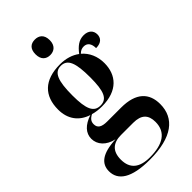

<svg xmlns="http://www.w3.org/2000/svg" viewBox="-301 -837 1154 1154"><g transform="rotate(-45 276.0 -260.0)"><path d="M256 -628C289 -628 317 -648 317 -694C317 -742 289 -760 256 -760C222 -760 196 -742 196 -694C196 -648 222 -628 256 -628ZM234 240C425 240 515 167 515 47C515 -45 461 -104 333 -104H215C168 -104 146 -118 146 -150C146 -171 155 -186 182 -200C205 -193 231 -190 258 -190C391 -190 452 -264 452 -364C452 -422 430 -471 391 -504C406 -518 418 -523 434 -523C463 -523 480 -502 480 -463C528 -463 544 -489 544 -516C544 -548 522 -571 481 -571C441 -571 412 -548 383 -510C351 -534 308 -548 258 -548C122 -548 57 -479 57 -363C57 -281 100 -226 171 -203C108 -182 74 -146 74 -98C74 -49 110 -7 175 7C57 12 11 52 11 115C11 192 78 240 234 240ZM255 -200C199 -200 178 -245 178 -362C178 -487 199 -538 254 -538C311 -538 331 -488 331 -364C331 -245 311 -200 255 -200ZM245 230C158 230 111 194 111 116C111 44 150 12 216 12H320C389 12 419 43 419 103C419 191 354 230 245 230Z"/></g></svg>

Font: Noto Serif Display SemiBold
Style: Regular
Weight: 600
Designer: Monotype Design Team
Foundry: Monotype Imaging Inc.
Version: Version 2.009